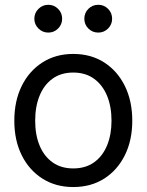

<svg xmlns="http://www.w3.org/2000/svg" viewBox="-20 -754 600 786"><path d="M279.8 11.7Q208 11.7 153.6 -22.9Q99.1 -57.6 68.8 -118.7Q38.6 -179.7 38.6 -259.8Q38.6 -340.3 68.8 -401.9Q99.1 -463.4 153.6 -498.3Q208 -533.2 279.8 -533.2Q352.5 -533.2 406.7 -498.3Q460.9 -463.4 491.2 -401.9Q521.5 -340.3 521.5 -259.8Q521.5 -179.7 491.2 -118.7Q460.9 -57.6 406.7 -22.9Q352.5 11.7 279.8 11.7ZM279.8 -64.5Q330.1 -64.5 365 -89.4Q399.9 -114.3 418.2 -158.4Q436.5 -202.6 436.5 -259.8Q436.5 -317.9 418.2 -362.1Q399.9 -406.2 365 -431.6Q330.1 -457 279.8 -457Q230 -457 195.1 -431.9Q160.2 -406.7 142.1 -362.3Q124 -317.9 124 -259.8Q124 -202.1 142.1 -158.2Q160.2 -114.3 195.1 -89.4Q230 -64.5 279.8 -64.5ZM382.3 -620.6Q358.4 -620.6 341.8 -637.2Q325.2 -653.8 325.2 -677.2Q325.2 -701.2 341.8 -717.8Q358.4 -734.4 382.3 -734.4Q405.8 -734.4 422.4 -717.8Q439 -701.2 439 -677.2Q439 -653.8 422.4 -637.2Q405.8 -620.6 382.3 -620.6ZM177.7 -620.6Q154.3 -620.6 137.5 -637.2Q120.6 -653.8 120.6 -677.2Q120.6 -701.2 137.5 -717.8Q154.3 -734.4 177.7 -734.4Q201.2 -734.4 217.8 -717.8Q234.4 -701.2 234.4 -677.2Q234.4 -653.8 217.8 -637.2Q201.2 -620.6 177.7 -620.6Z"/></svg>

Font: Inter 28pt
Style: Regular
Weight: 400
Designer: Rasmus Andersson
Foundry: rsms
Version: Version 4.001;git-66647c0bb